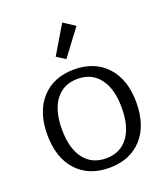

<svg xmlns="http://www.w3.org/2000/svg" viewBox="-137 -830 817 938"><g transform="rotate(-20 271.5 -361.0)"><path d="M209 -588 296 -734 356 -695 254 -559ZM40 -244Q40 -363 102.5 -431Q165 -499 271 -499Q378 -499 440.5 -431Q503 -363 503 -244Q503 -124 440.5 -56Q378 12 271 12Q164 12 102 -56Q40 -124 40 -244ZM427 -244Q427 -342 386 -396Q345 -450 272 -450Q198 -450 157 -396Q116 -342 116 -244Q116 -145 157 -91Q198 -37 272 -37Q345 -37 386 -91Q427 -145 427 -244Z"/></g></svg>

Font: Maitree
Style: Regular
Weight: 400
Designer: CadsonDemak Team
Foundry: CadsonDemak
Version: Version 1.000